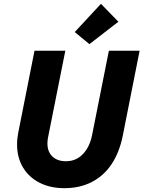

<svg xmlns="http://www.w3.org/2000/svg" viewBox="-20 -988 759 1016"><path d="M70.3 -223.1Q70.3 -254.9 76.7 -286.6L162.6 -719.7H325.7L233.9 -259.3Q231 -243.2 231 -228.5Q231 -185.1 257.3 -159.9Q283.7 -134.8 328.6 -134.8Q382.3 -134.8 418.5 -172.4Q454.6 -210 467.3 -273.4L556.2 -719.7H718.8L629.4 -268.6Q611.8 -181.6 570.6 -119.6Q529.3 -57.6 465.8 -24.9Q402.3 7.8 320.3 7.8Q246.1 7.8 189.5 -21Q132.8 -49.8 101.6 -102.1Q70.3 -154.3 70.3 -223.1ZM375.5 -818.4 514.2 -967.8 606.4 -873 453.1 -754.4Z"/></svg>

Font: Reddit Sans Chocolate ExBold
Style: Italic
Weight: 800
Italic angle: -11.25°
Designer: Stephen Hutchings
Version: Version 1.013